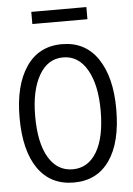

<svg xmlns="http://www.w3.org/2000/svg" viewBox="-55 -829 611 882"><g transform="rotate(-5 250.0 -388.0)"><path d="M250 11Q143 11 85 -72Q27 -155 27 -308Q27 -456 85 -541.5Q143 -627 250 -627Q357 -627 415 -541.5Q473 -456 473 -308Q473 -155 415 -72Q357 11 250 11ZM250 -50Q321 -50 361 -117Q401 -184 401 -308Q401 -426 361 -496Q321 -566 250 -566Q179 -566 139 -496Q99 -426 99 -308Q99 -184 139 -117Q179 -50 250 -50ZM123 -731V-787H377V-731Z"/></g></svg>

Font: Inconsolata Nerd Font Mono
Style: Regular
Weight: 400
Monospace: yes
Designer: Raph Levien, Cyreal, Brenton Simpson
Foundry: Raph Levien, Cyreal, Google
Version: Version 3.000; ttfautohint (v1.8.3);Nerd Fonts 3.0.2